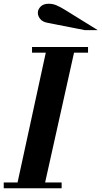

<svg xmlns="http://www.w3.org/2000/svg" viewBox="-27 -1005 542 1025"><path d="M60 0 224 -754H375L207 0ZM-7 0V-31H302V0ZM144 -724V-754H443V-724ZM426 -844 228 -883Q200 -888 187.5 -904Q175 -920 175 -936Q175 -955 190 -970Q205 -985 233 -985Q254 -985 272.5 -977.5Q291 -970 319 -953L495 -844Z"/></svg>

Font: Libre Bodoni
Style: Italic
Weight: 400
Italic angle: -13°
Designer: Pablo Impallari, Rodrigo Fuenzalida
Foundry: Impallari Type
Version: Version 2.005;gftools[0.9.23]